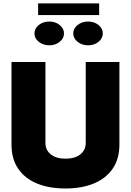

<svg xmlns="http://www.w3.org/2000/svg" viewBox="-20 -1088 762 1117"><path d="M478.7 -727.3H674.7V-247.2Q674.7 -164.1 635.8 -107.1Q596.9 -50.1 526.5 -20.8Q456 8.5 360.8 8.5Q264.9 8.5 194.4 -20.8Q123.9 -50.1 85.4 -107.1Q46.9 -164.1 46.9 -247.2V-727.3H244.3V-255.7Q244.3 -215.2 275.4 -190Q306.5 -164.8 360.8 -164.8Q416.2 -164.8 447.4 -190Q478.7 -215.2 478.7 -255.7ZM267 -824.4Q230.8 -824.4 205.6 -844.7Q180.4 -865 180.4 -893.6Q180.4 -922.2 205.6 -942.5Q230.8 -962.8 267 -962.8Q302.2 -962.8 327.2 -942.5Q352.3 -922.2 352.3 -893.6Q352.3 -865 327.2 -844.7Q302.2 -824.4 267 -824.4ZM492.9 -824.4Q456.7 -824.4 431.5 -844.7Q406.2 -865 406.2 -893.6Q406.2 -922.2 431.5 -942.5Q456.7 -962.8 492.9 -962.8Q528.1 -962.8 553.1 -942.5Q578.1 -922.2 578.1 -893.6Q578.1 -865 553.1 -844.7Q528.1 -824.4 492.9 -824.4ZM556.8 -1068.4V-1000.3H201.7V-1068.4Z"/></svg>

Font: Inter UI Black
Style: Regular
Weight: 900
Designer: Rasmus Andersson
Foundry: rsms
Version: 3.2;8d6f07862